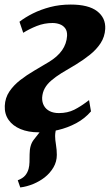

<svg xmlns="http://www.w3.org/2000/svg" viewBox="-20 -571 482 843"><path d="M69 252 58 220.5Q80 212 90.5 199.5Q101 187 105.5 170.5Q109 157.5 109.5 141.2Q110 125 110 106.5Q110 65 129 41.5Q148 18 164 -3L250.5 -49.5Q237 -32 229.5 -13Q222 6 222 26.5Q222 42 225.8 64.8Q229.5 87.5 229.5 109Q229.5 138.5 214.8 163.8Q200 189 176 208Q153.5 225.5 125.5 237Q97.5 248.5 69 252ZM150 10Q104.5 10 70.2 -4.2Q36 -18.5 17.8 -44.5Q-0.5 -70.5 1 -106Q2.5 -141.5 21.2 -169.2Q40 -197 69 -219.5Q98 -242 131 -261.2Q164 -280.5 194 -298.5Q233 -322 252.8 -350.8Q272.5 -379.5 274.5 -413.5Q275.5 -434 266.5 -446.5Q257.5 -459 242.5 -464.5Q227.5 -470 210.5 -470Q174.5 -470 141.2 -456.8Q108 -443.5 82 -427L65.5 -475.5Q90.5 -495 124.5 -512Q158.5 -529 200.2 -540Q242 -551 290.5 -551Q368.5 -551 406.5 -521.8Q444.5 -492.5 442 -444Q440 -409.5 421.8 -381.5Q403.5 -353.5 375 -330.8Q346.5 -308 313.8 -288Q281 -268 250 -250Q224.5 -234 205.8 -218Q187 -202 176.8 -183.8Q166.5 -165.5 165 -142Q164.5 -122 173 -106.8Q181.5 -91.5 198.2 -83Q215 -74.5 238.5 -74.5Q276.5 -74.5 306 -89.2Q335.5 -104 371 -131.5L379.5 -82Q352.5 -50.5 314.8 -30.2Q277 -10 234.5 0Q192 10 150 10Z"/></svg>

Font: Merriweather 60pt Black
Style: Italic
Weight: 900
Italic angle: -7.8°
Version: Version 2.101